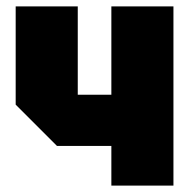

<svg xmlns="http://www.w3.org/2000/svg" viewBox="-20 -580 600 600"><path d="M522 -560V0H328V-124H158L29 -253V-560H223V-284H328V-560Z"/></svg>

Font: Tektur SemiCondensed ExtraBold
Style: Regular
Weight: 800
Width: 4
Designer: Adam Jagosz
Foundry: Adam Jagosz
Version: Version 1.005;gftools[0.9.30]